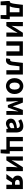

<svg xmlns="http://www.w3.org/2000/svg" viewBox="2828 -3442 809 6506"><g transform="rotate(90 3233.0 -189.5)"><path d="M194 -116C217 -158 235 -217 244 -298L260 -444H396V-116ZM543 -116V-560H144L117 -330C97 -166 76 -131 48 -116H15V-20L30 195H156V0H490V195H616L630 -20V-116Z M726 0H860L1024 -259C1042 -292 1072 -344 1091 -377H1095C1089 -307 1082 -233 1082 -176V0H1224V-560H1090L926 -300C909 -267 878 -216 859 -183H855C860 -252 868 -327 868 -383V-560H726Z M1381 0H1527V-444H1721V0H1868V-560H1381Z M2017 14C2118 14 2177 -54 2194 -179C2207 -266 2217 -356 2227 -444H2359V0H2506V-560H2111C2098 -446 2086 -332 2072 -219C2063 -152 2040 -125 2007 -125C1996 -125 1988 -128 1980 -130L1955 2C1974 10 1993 14 2017 14Z M2897 14C3037 14 3166 -94 3166 -279C3166 -466 3037 -574 2897 -574C2757 -574 2628 -466 2628 -279C2628 -94 2757 14 2897 14ZM2897 -106C2821 -106 2778 -174 2778 -279C2778 -385 2821 -454 2897 -454C2973 -454 3016 -385 3016 -279C3016 -174 2973 -106 2897 -106Z M3289 0H3418V-173C3418 -230 3407 -339 3402 -401H3407C3423 -355 3445 -297 3461 -251L3539 -50H3622L3698 -251C3714 -297 3736 -353 3752 -401H3757C3751 -339 3741 -230 3741 -173V0H3872V-560H3705L3628 -349C3614 -303 3599 -262 3585 -221H3580C3567 -262 3553 -303 3538 -349L3456 -560H3289Z M4167 14C4231 14 4287 -18 4336 -60H4339L4350 0H4470V-327C4470 -489 4397 -574 4255 -574C4167 -574 4087 -541 4021 -500L4074 -403C4126 -433 4176 -456 4228 -456C4297 -456 4321 -414 4323 -359C4098 -335 4001 -272 4001 -152C4001 -57 4067 14 4167 14ZM4215 -101C4172 -101 4141 -120 4141 -164C4141 -214 4187 -251 4323 -269V-156C4288 -121 4257 -101 4215 -101Z M5101 -116V-560H4954V-116H4766V-560H4620V0H5048V195H5174L5188 -20V-116Z M5282 0H5416L5580 -259C5598 -292 5628 -344 5647 -377H5651C5645 -307 5638 -233 5638 -176V0H5780V-560H5646L5482 -300C5465 -267 5434 -216 5415 -183H5411C5416 -252 5424 -327 5424 -383V-560H5282Z M6241 -294H6179C6112 -294 6075 -325 6075 -375C6075 -427 6112 -451 6179 -451H6241ZM6160 -560C6031 -560 5930 -515 5930 -379C5930 -299 5975 -248 6035 -220L5880 0H6044L6166 -192H6168H6241V0H6388V-560Z"/></g></svg>

Font: Noto Sans Japanese Bold
Style: Bold
Weight: 700
Designer: Ryoko NISHIZUKA (kana & ideographs); Paul D. Hunt (Latin, Greek & Cyrillic); Wenlong ZHANG (bopomofo); Sandoll Communica
Foundry: Adobe Systems Incorporated
Version: Version 1.000;PS 1;hotconv 1.0.78;makeotf.lib2.5.61930